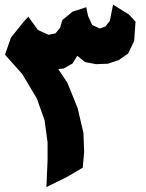

<svg xmlns="http://www.w3.org/2000/svg" viewBox="-20 -760 616 810"><path d="M551.8 -668.9 523.4 -699.2 457 -740.2 443.4 -671.9 424.8 -648.4 401.4 -639.6 369.1 -654.3 351.6 -692.4 343.8 -729.5 286.1 -710.9 243.2 -675.8 233.4 -642.6 213.9 -619.1 184.6 -613.3 139.6 -633.8 99.6 -689.5 82 -670.9 26.4 -601.6 1 -529.3 74.2 -447.3 135.7 -343.8 168 -252.9 180.7 -159.2V-84L175.8 29.3L266.6 -15.6L329.1 -52.7L335 -118.2L332 -199.2L307.6 -303.7L264.6 -410.2L225.6 -468.8L248 -470.7L286.1 -492.2L305.7 -524.4L339.8 -498L384.8 -489.3L435.5 -491.2L481.4 -506.8L520.5 -534.2L545.9 -586.9Z"/></svg>

Font: MaokenAssortedSans-TC
Style: Regular
Weight: 500
Version: Version 0.83